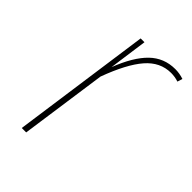

<svg xmlns="http://www.w3.org/2000/svg" viewBox="-164 -602 676 676"><g transform="rotate(45 173.5 -264.5)"><path d="M347 -522 341 -503Q323 -509 304 -509Q250 -509 211 -464Q172 -419 137 -324L91 0H69L142 -519H161L141 -375Q171 -453 210 -491Q249 -529 305 -529Q326 -529 347 -522Z"/></g></svg>

Font: Fira Sans Condensed Thin
Style: Italic
Weight: 250
Width: 3
Italic angle: -8°
Designer: Carrois Corporate & Edenspiekermann AG
Foundry: Carrois Corporate GbR & Edenspiekermann AG
Version: Version 4.203